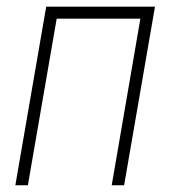

<svg xmlns="http://www.w3.org/2000/svg" viewBox="-20 -548 513 568"><path d="M412.1 -528.3 405.8 -492.7H136.7L142.1 -528.3ZM153.8 -528.3 62.5 0H25.4L116.7 -528.3ZM438.5 -528.3 347.2 0H310.5L401.4 -528.3Z"/></svg>

Font: Roboto Condensed ExtraLight
Style: Italic
Weight: 250
Italic angle: -12°
Designer: Christian Robertson
Foundry: Google
Version: Version 3.008; 2023